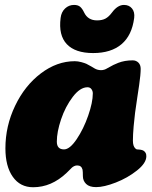

<svg xmlns="http://www.w3.org/2000/svg" viewBox="-20 -768 628 795"><path d="M231 -693.8Q233.9 -718.3 249.5 -732.9Q265.1 -747.6 286.6 -747.6Q302.7 -747.6 311.8 -740Q320.8 -732.4 328.6 -715.8Q344.2 -683.6 381.8 -683.6Q403.3 -683.6 417 -691.2Q430.7 -698.7 443.4 -715.8Q466.8 -747.6 493.2 -747.6Q514.6 -747.6 526.6 -732.9Q538.6 -718.3 535.6 -693.8Q526.4 -621.6 483.2 -585Q439.9 -548.3 365.7 -548.3Q291.5 -548.3 256.6 -585.2Q221.7 -622.1 231 -693.8ZM585.9 -121.1Q585.9 -92.8 547.1 -62Q508.3 -31.2 459.5 -12.2Q410.6 6.8 377.9 6.8Q350.1 6.8 336.7 -6.3Q323.2 -19.5 323.2 -38.6Q323.2 -57.1 321.8 -65.4Q317.4 -83 299.8 -83Q293 -83 287.1 -80.1Q281.2 -77.1 277.8 -74Q274.4 -70.8 267.3 -63.5Q260.3 -56.2 255.4 -51.8Q192.9 7.3 117.2 7.3Q63.5 7.3 33 -35.9Q2.4 -79.1 2.4 -153.8Q2.4 -246.1 42.5 -329.8Q82.5 -413.6 149.2 -464.1Q215.8 -514.6 289.6 -514.6Q302.7 -514.6 316.9 -510.7Q331.1 -506.8 337.4 -503.9Q343.8 -501 358.2 -492.7Q372.6 -484.4 373 -483.9Q384.8 -477.5 398.4 -477.5Q412.1 -477.5 424.3 -485.4Q452.1 -501.5 469.7 -507.8Q496.1 -518.1 529.3 -518.1Q543.5 -518.1 553 -508.8Q562.5 -499.5 562.5 -482.9Q562.5 -459.5 556.2 -416Q555.7 -412.1 548.8 -366.7Q542 -321.3 539.3 -301Q536.6 -280.8 533.4 -245.4Q530.3 -210 530.3 -185.5Q530.3 -162.6 540.5 -153.3Q543.9 -149.9 547.1 -149.4Q550.3 -148.9 556.2 -148.7Q562 -148.4 568.8 -146.5Q575.2 -144.5 579.6 -139.6Q583 -135.7 585 -129.9Q585.9 -125 585.9 -121.1ZM342.3 -406.7Q311.5 -406.7 281 -366.5Q250.5 -326.2 232.9 -273.9Q215.3 -221.7 215.3 -181.6Q215.3 -149.4 245.1 -149.4Q269 -149.4 297.6 -191.9Q326.2 -234.4 345.2 -289.3Q364.3 -344.2 364.3 -381.3Q364.3 -391.1 358.6 -398.9Q353 -406.7 342.3 -406.7Z"/></svg>

Font: Cooper* Black
Style: Italic
Weight: 900
Italic angle: -7°
Designer: Owen Earl
Foundry: indestructible type*
Version: Version 0.001